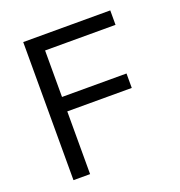

<svg xmlns="http://www.w3.org/2000/svg" viewBox="-127 -805 854 912"><g transform="rotate(-20 300.0 -349.0)"><path d="M90 0V-698H530V-625H174V-390H500V-317H174V0Z"/></g></svg>

Font: PlemolJP35 Console
Style: Regular
Weight: 400
Version: v2.0.3; ttfautohint (v1.8.4.7-5d5b-dirty) -l 6 -r 45 -G 200 